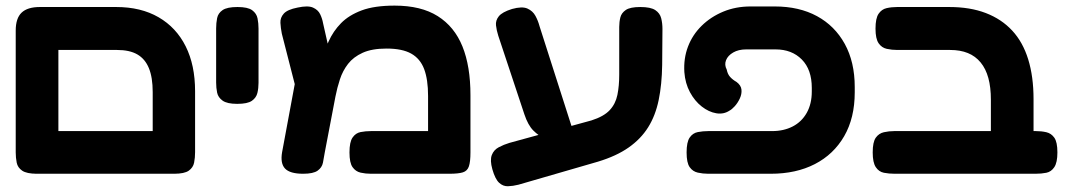

<svg xmlns="http://www.w3.org/2000/svg" viewBox="-20 -610 3817 684"><path d="M112 9Q75 9 59 -2Q43 -13 39.5 -30.5Q36 -48 36 -67V-501Q36 -545 57 -565Q78 -585 122 -585H394Q482 -585 545 -548.5Q608 -512 641.5 -445Q675 -378 675 -285V-68Q675 -48 671.5 -30.5Q668 -13 652.5 -2Q637 9 600 9Q564 9 548 -1Q532 -11 528 -27.5Q524 -44 524 -61V-282Q524 -334 510.5 -367Q497 -400 469.5 -416Q442 -432 397 -432H188V-68Q188 -48 184 -30.5Q180 -13 164.5 -2Q149 9 112 9ZM105 9 106 -143H605L606 9Z M825 -240Q789 -240 773 -251.5Q757 -263 753.5 -280Q750 -297 750 -316V-509Q750 -528 753.5 -545.5Q757 -563 773 -574Q789 -585 826 -585Q863 -585 878.5 -573.5Q894 -562 897.5 -544.5Q901 -527 901 -508V-315Q901 -296 897 -279Q893 -262 877.5 -251Q862 -240 825 -240Z M1656 -271V-67Q1656 -34 1650.5 -17.5Q1645 -1 1629 4Q1613 9 1581 9H1301Q1282 9 1264.5 5Q1247 1 1236 -14.5Q1225 -30 1225 -67Q1225 -104 1236 -120Q1247 -136 1264.5 -139.5Q1282 -143 1302 -143H1505V-268Q1505 -327 1491 -364Q1477 -401 1445 -419Q1413 -437 1357 -437Q1305 -437 1272 -422Q1239 -407 1220 -382.5Q1201 -358 1191 -327.5Q1181 -297 1175 -266L1137 -67Q1134 -48 1130.5 -30.5Q1127 -13 1111.5 -2Q1096 9 1060 9Q1013 9 995.5 -9.5Q978 -28 985 -68L1040 -364L1093 -306Q1108 -345 1121 -385Q1134 -425 1150.5 -462Q1167 -499 1195 -527.5Q1223 -556 1268.5 -573Q1314 -590 1386 -590Q1480 -590 1539.5 -552.5Q1599 -515 1627.5 -444.5Q1656 -374 1656 -271ZM1056 -209 984 -490Q980 -510 979 -528.5Q978 -547 991 -561.5Q1004 -576 1040 -583Q1077 -591 1095 -583Q1113 -575 1120.5 -559.5Q1128 -544 1131 -527L1176 -328Z M1827 48Q1807 53 1789.5 53.5Q1772 54 1758 41Q1744 28 1734 -7Q1725 -39 1732 -57.5Q1739 -76 1757 -85.5Q1775 -95 1795 -101L2087 -181Q2131 -195 2152 -217.5Q2173 -240 2179.5 -272Q2186 -304 2186 -344V-514Q2186 -532 2190 -548Q2194 -564 2209.5 -574.5Q2225 -585 2261 -585Q2298 -585 2314.5 -574Q2331 -563 2335.5 -545Q2340 -527 2340 -507L2339 -379Q2338 -309 2326.5 -253.5Q2315 -198 2289 -156.5Q2263 -115 2219.5 -84.5Q2176 -54 2110 -34ZM1921 -116Q1899 -126 1880 -145Q1861 -164 1848 -203L1755 -483Q1749 -502 1747 -519.5Q1745 -537 1757 -552Q1769 -567 1804 -578Q1840 -588 1859 -579.5Q1878 -571 1887.5 -553.5Q1897 -536 1902 -517L2023 -139Z M2503 9Q2484 9 2466 5Q2448 1 2437 -14.5Q2426 -30 2426 -67Q2426 -104 2437 -120Q2448 -136 2466 -139.5Q2484 -143 2504 -143H2731Q2772 -143 2804 -159.5Q2836 -176 2854 -208Q2872 -240 2872 -284V-297Q2872 -362 2836.5 -398Q2801 -434 2743 -434H2638Q2611 -434 2592 -423Q2573 -412 2566.5 -395.5Q2560 -379 2569 -362Q2572 -346 2581 -336Q2590 -326 2604 -318Q2620 -306 2621.5 -290.5Q2623 -275 2615.5 -259Q2608 -243 2597.5 -231.5Q2587 -220 2579 -216Q2558 -202 2531.5 -206.5Q2505 -211 2480 -230.5Q2455 -250 2438 -281.5Q2421 -313 2418 -353Q2415 -402 2431 -444Q2447 -486 2479.5 -518Q2512 -550 2556.5 -568.5Q2601 -587 2654 -587H2740Q2827 -587 2890.5 -552.5Q2954 -518 2989.5 -453.5Q3025 -389 3025 -300V-281Q3025 -190 2987.5 -125Q2950 -60 2883 -25.5Q2816 9 2726 9Z M3586 9Q3557 9 3540 0Q3523 -9 3516.5 -25Q3510 -41 3510 -61V-255Q3510 -299 3501 -332Q3492 -365 3473.5 -387.5Q3455 -410 3428 -421Q3401 -432 3365 -432H3177Q3157 -432 3139 -436Q3121 -440 3110 -456Q3099 -472 3099 -508Q3099 -545 3110 -561Q3121 -577 3138.5 -581Q3156 -585 3176 -585H3362Q3436 -585 3492 -563.5Q3548 -542 3586 -501Q3624 -460 3643 -398.5Q3662 -337 3662 -257V-68Q3662 -46 3656 -28.5Q3650 -11 3633.5 -1Q3617 9 3586 9ZM3167 9Q3147 9 3129 5.5Q3111 2 3100 -14.5Q3089 -31 3089 -67Q3089 -104 3100 -119.5Q3111 -135 3129 -139Q3147 -143 3166 -143H3670Q3690 -143 3707.5 -139Q3725 -135 3736 -119.5Q3747 -104 3747 -67Q3747 -31 3736 -14.5Q3725 2 3707.5 5.5Q3690 9 3669 9Z"/></svg>

Font: Fredoka SemiExpanded SemiBold
Style: Regular
Weight: 600
Width: 6
Designer: Ben Nathan
Foundry: Milena B. Brandão, Ben Nathan
Version: Version 2.001